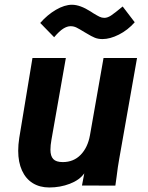

<svg xmlns="http://www.w3.org/2000/svg" viewBox="-20 -800 640 828"><path d="M58.5 -150Q58.5 -176 63 -205L120 -550H264L202 -198Q197.5 -173.5 197.5 -154Q197.5 -127 209.8 -114Q222 -101 250.5 -101Q297.5 -101 328 -132.5Q358.5 -164 368 -217L426.5 -550H571L494 -114Q488 -81.5 483 -39L477.5 0.5L333.5 0L343.5 -52.5Q323 -23.5 281.2 -7.5Q239.5 8.5 192.5 8.5Q151.5 8.5 121.2 -10.2Q91 -29 74.8 -64.8Q58.5 -100.5 58.5 -150ZM354.5 -655.5 345 -661Q321.5 -675.5 309.8 -681.2Q298 -687 284.5 -687Q269.5 -687 252.8 -676.5Q236 -666 213.5 -639.5L153.5 -701Q184 -736 221.2 -757.8Q258.5 -779.5 290.5 -779.5Q325.5 -779.5 371.5 -750L383 -742.5Q399.5 -732.5 409.2 -727.8Q419 -723 430 -723Q443.5 -723 458.8 -733Q474 -743 509 -772L561 -704Q531 -670 492.8 -650.8Q454.5 -631.5 422 -631.5Q403 -631.5 388.5 -637.5Q374 -643.5 354.5 -655.5Z"/></svg>

Font: JuliaMono ExtraBoldItalic
Style: Regular
Weight: 800
Italic angle: -9°
Monospace: yes
Designer: cormullion
Foundry: corm
Version: Version 0.049; ttfautohint (v1.8.4)